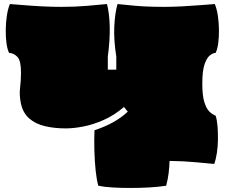

<svg xmlns="http://www.w3.org/2000/svg" viewBox="-20 -795 1113 951"><path d="M467 125Q459 98 454 52Q449 6 447.5 -47.5Q446 -101 448 -150Q495 -165 537.5 -188Q580 -211 613 -242L594 -265Q546 -224 494 -201Q442 -178 393.5 -168.5Q345 -159 305 -159Q250 -159 203 -170Q156 -181 124.5 -208.5Q93 -236 83 -285Q75 -326 79.5 -361Q84 -396 84 -436Q84 -495 66 -513.5Q48 -532 25 -533Q16 -551 12 -582Q8 -613 8.5 -648.5Q9 -684 14 -717.5Q19 -751 29 -775Q57 -773 98.5 -769.5Q140 -766 188.5 -763.5Q237 -761 284 -761Q352 -761 410 -766Q468 -771 510 -775Q522 -728 523.5 -662.5Q525 -597 514 -515V-450H556V-515Q543 -597 546 -662.5Q549 -728 562 -775Q588 -773 618 -769.5Q648 -766 690.5 -763.5Q733 -761 794 -761Q834 -761 881.5 -763.5Q929 -766 973 -769.5Q1017 -773 1044 -775Q1054 -751 1059 -717.5Q1064 -684 1064.5 -648.5Q1065 -613 1061 -582Q1057 -551 1048 -533Q1036 -533 1020.5 -521.5Q1005 -510 993.5 -477.5Q982 -445 982 -381Q982 -322 992 -289.5Q1002 -257 1017 -242.5Q1032 -228 1048 -222Q1055 -201 1057.5 -169Q1060 -137 1059.5 -102.5Q1059 -68 1054 -36Q1049 -4 1041 17Q1007 14 949 8.5Q891 3 820 2Q819 33 815 64.5Q811 96 803 125Q764 131 718 133.5Q672 136 624.5 136Q577 136 536 133.5Q495 131 467 125Z"/></svg>

Font: Oi
Style: Regular
Weight: 400
Designer: Kostas Bartsokas, Mohamad Dakak
Foundry: Foundry5
Version: Version 4.000